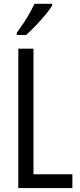

<svg xmlns="http://www.w3.org/2000/svg" viewBox="-20 -963 408 983"><path d="M73.7 0V-713.9H151.4V-70.8H350.6V0ZM247.1 -943.4V-934.6Q237.3 -918.5 221.2 -898.2Q205.1 -877.9 186 -856.7Q167 -835.4 147.9 -816.4Q128.9 -797.4 113.8 -783.7H65.9V-794.9Q85.4 -821.8 102.1 -847.2Q118.7 -872.6 132.3 -896.7Q146 -920.9 157.2 -943.4Z"/></svg>

Font: Open Sans Condensed
Style: Regular
Weight: 400
Width: 3
Designer: Monotype Design Team
Foundry: Monotype Imaging Inc.
Version: Version 3.000